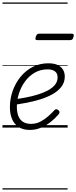

<svg xmlns="http://www.w3.org/2000/svg" viewBox="-20 -1030 615 1550"><path d="M221 19Q168 19 132 -3.5Q96 -26 78 -67.5Q60 -109 60 -165Q60 -233 82.5 -296.5Q105 -360 146.5 -410.5Q188 -461 244.5 -490Q301 -519 370 -519Q418 -519 447 -504.5Q476 -490 489.5 -466Q503 -442 503 -412Q503 -365 475.5 -329.5Q448 -294 403 -269Q358 -244 304 -227.5Q250 -211 195.5 -200.5Q141 -190 94 -183L99 -229Q141 -234 188.5 -243Q236 -252 281 -265.5Q326 -279 363.5 -298.5Q401 -318 423 -344.5Q445 -371 445 -405Q445 -438 423.5 -454Q402 -470 364 -470Q307 -470 261.5 -444Q216 -418 183.5 -374.5Q151 -331 133.5 -277Q116 -223 116 -169Q116 -125 128 -94Q140 -63 165.5 -46.5Q191 -30 231 -30Q272 -30 307 -48.5Q342 -67 370.5 -92.5Q399 -118 419 -140Q427 -149 436 -148Q445 -147 452 -140Q459 -134 460.5 -126.5Q462 -119 454 -108Q427 -76 391 -47Q355 -18 312 0.5Q269 19 221 19ZM282 -706Q269 -706 267 -712.5Q265 -719 268 -731Q272 -744 278 -751Q284 -758 296 -758H560Q572 -758 574.5 -751Q577 -744 573 -731Q570 -718 563.5 -712Q557 -706 546 -706ZM0 490H526V500H0ZM0 -20H526V0H0ZM0 -505H526V-500H0ZM0 -1010H526V-1000H0Z"/></svg>

Font: Playwrite NZ Guides
Style: Regular
Weight: 400
Designer: Veronika Burian, José Scaglione
Foundry: TypeTogether
Version: Version 1.003